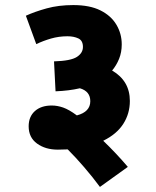

<svg xmlns="http://www.w3.org/2000/svg" viewBox="-20 -652 617 757"><path d="M82 -590Q117 -606 164 -619Q211 -632 269 -632Q334 -632 376 -611Q418 -590 439 -554.5Q460 -519 460 -477Q460 -446 449.5 -420Q439 -394 422 -374Q492 -333 492 -254Q492 -204 466 -163.5Q440 -123 387 -97Q412 -73 437 -46.5Q462 -20 484 6L374 85Q346 47 312.5 8Q279 -31 247 -63Q228 -62 208 -62Q159 -62 126 -86Q93 -110 93 -154Q93 -192 117.5 -214Q142 -236 184 -236Q206 -236 229 -228Q252 -220 283 -197Q336 -211 336 -253Q336 -292 295 -304Q252 -294 199 -292L193 -410Q259 -412 283 -427.5Q307 -443 307 -467Q307 -492 289 -500.5Q271 -509 246 -509Q212 -509 181 -500Q150 -491 123 -478Z"/></svg>

Font: Noto Sans ExtraBold
Style: Italic
Weight: 800
Italic angle: -12°
Designer: Monotype Design Team
Foundry: Monotype Imaging Inc.
Version: Version 2.013; ttfautohint (v1.8.4.7-5d5b)